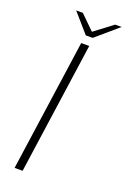

<svg xmlns="http://www.w3.org/2000/svg" viewBox="-140 -761 539 810"><g transform="rotate(20 129.5 -356.5)"><path d="M38 0 122 -591H158L74 0ZM129 -628 55 -713H85L148 -651L230 -713H259L160 -628Z"/></g></svg>

Font: Alumni Sans ExtraLight
Style: Italic
Weight: 250
Italic angle: -8°
Version: Version 1.016